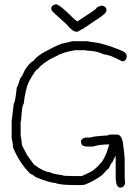

<svg xmlns="http://www.w3.org/2000/svg" viewBox="-20 -858 626 876"><path d="M310.5 -669.9H377L437.5 -660.2Q489.7 -646.5 539.1 -625Q558.6 -616.2 558.6 -599.6Q555.2 -578.1 537.1 -578.1Q479.5 -609.4 455.1 -609.4Q418.5 -627 375 -627Q375 -628.9 369.1 -628.9H322.3Q267.6 -620.1 236.3 -601.6Q182.6 -578.1 152.3 -543Q142.1 -541 111.3 -484.4Q95.7 -450.2 87.9 -382.8Q80.6 -382.8 76.2 -306.6Q74.2 -306.6 74.2 -298.8V-238.3Q78.1 -225.6 80.1 -195.3L103.5 -150.4L134.8 -107.4Q181.6 -72.3 209 -72.3Q214.4 -65.4 265.6 -58.6Q265.6 -54.7 318.4 -54.7H353.5Q396.5 -73.7 406.2 -82Q427.7 -98.1 439.5 -115.2Q446.3 -115.2 466.8 -162.1Q478.5 -197.3 478.5 -199.2Q434.1 -199.2 404.3 -189.5H371.1Q349.6 -192.9 349.6 -210.9Q349.6 -226.6 371.1 -230.5H392.6Q403.3 -236.3 472.7 -240.2Q472.7 -243.7 486.3 -244.1H513.7Q534.7 -244.1 541 -205.1Q548.8 -147.9 548.8 -130.9V-60.5Q548.8 -44.9 550.8 -19.5Q544.4 -2 529.3 -2Q507.8 -2 507.8 -50.8V-146.5Q505.9 -146.5 492.2 -117.2Q486.8 -115.2 476.6 -89.8Q473.6 -89.8 445.3 -58.6Q410.6 -32.7 367.2 -15.6Q359.9 -13.7 349.6 -13.7H324.2Q251.5 -13.7 232.4 -23.4Q208 -23.4 140.6 -50.8Q140.6 -54.7 117.2 -66.4Q70.3 -112.3 39.1 -185.5Q39.1 -205.6 33.2 -226.6V-304.7L43 -386.7Q48.8 -386.7 56.6 -459Q59.6 -459.5 72.3 -500Q81.5 -510.3 93.8 -539.1Q117.7 -575.2 132.8 -580.1Q139.6 -593.8 175.8 -617.2Q230 -647 259.8 -658.2ZM235.4 -838.4Q251 -838.4 311.5 -777.8Q331.1 -760.3 333 -760.3Q410.6 -810.5 418.9 -818.8Q418.9 -826.2 444.3 -832.5Q465.8 -829.1 465.8 -811Q465.8 -796.4 422.9 -770L356.4 -725.1Q352.5 -725.1 335 -713.4H327.1Q311.5 -713.4 282.2 -748.5Q215.8 -807.1 215.8 -811Q213.9 -814.5 213.9 -818.8Q213.9 -834.5 235.4 -838.4Z"/></svg>

Font: CEF Fonts CJK
Style: Regular
Weight: 400
Designer: PartyBoss (派对大魔王)
Version: Release 2.25